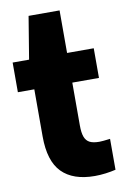

<svg xmlns="http://www.w3.org/2000/svg" viewBox="-85 -790 551 851"><g transform="rotate(-10 190.0 -365.0)"><path d="M366.5 -140.5V-1.5Q346 3.5 320.8 6.8Q295.5 10 272 10Q174.5 10 124.2 -41Q74 -92 74 -203V-415H0V-548.5H74L105.5 -740H245V-548.5H365V-415H245V-222.5Q245 -189 252 -170.5Q259 -152 274.5 -144Q290 -136 318 -136Q331.5 -136 366.5 -140.5Z"/></g></svg>

Font: Encode Sans Condensed ExtraBold
Style: Regular
Weight: 800
Width: 3
Designer: Multiple Designers
Foundry: Impallari Type
Version: Version 2.000